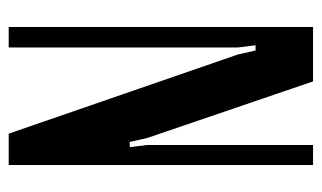

<svg xmlns="http://www.w3.org/2000/svg" viewBox="-169 -570 739 441"><g transform="rotate(90 200.5 -349.5)"><path d="M297 -318 306 -278H318L313 -318V-699H359V0H287L105 -527L96 -567H84L89 -527V0H42V-699H167Z"/></g></svg>

Font: Moniqa ExtBd Paragraph
Style: Regular
Weight: 800
Designer: Rajesh Rajput
Foundry: Rajesh Rajput
Version: Version 1.000